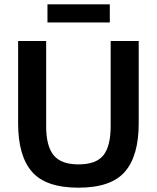

<svg xmlns="http://www.w3.org/2000/svg" viewBox="-20 -858 727 890"><path d="M344 12Q192 12 128 -62Q64 -136 64 -286V-668H194V-273Q194 -181 228.5 -138.5Q263 -96 344 -96Q426 -96 459.5 -138.5Q493 -181 493 -273V-668H623V-286Q623 -136 559 -62Q495 12 344 12ZM200 -754V-838H489V-754Z"/></svg>

Font: Atkinson Hyperlegible Next SemiBold
Style: Regular
Weight: 600
Designer: Elliott Scott, Megan Eiswerth, Linus Boman, Theodore Petrosky, Letters from Sweden
Foundry: Applied Design Works, Letters from Sweden
Version: Version 2.001